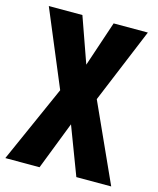

<svg xmlns="http://www.w3.org/2000/svg" viewBox="-108 -790 712 867"><g transform="rotate(15 247.5 -357.0)"><path d="M495 0 330 -364 475 -714H315L244 -502L169 -714H12L160 -360L0 0H160L247 -224L332 0Z"/></g></svg>

Font: Noto Sans Khmer UI ExtraCondensed ExtraBold
Style: Regular
Weight: 800
Width: 2
Designer: Danh Hong and the Monotype Design Team
Foundry: Monotype Imaging Inc.
Version: Version 2.002